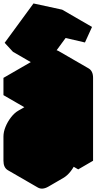

<svg xmlns="http://www.w3.org/2000/svg" viewBox="-63 -1041 603 1112"><path d="M130 -490 390 -640Q424 -660 450 -645Q476 -630 476 -590V-110L390 -60V-160Q390 -134 378 -104Q366 -74 346 -48.5Q326 -23 303 -10L217 40Q182 60 156 45Q130 30 130 -10V-150Q130 -177 142 -206.5Q154 -236 174 -261.5Q194 -287 217 -300L390 -400V-540L130 -390ZM317 -821 185 -641 138 -693 304 -921 470 -885 429 -795ZM217 -60 390 -160V-300L217 -200ZM390 -540V-400L217 -500V-640ZM390 -160V-60L217 -160V-260ZM470 -885 304 -921 131 -1021 297 -985ZM390 -300V-160L217 -260V-400ZM390 -160 217 -60 43 -160 217 -260ZM390 -400 217 -300Q194 -287 174 -261.5Q154 -236 142 -206.5Q130 -177 130 -150V-10Q130 30 156 45L-17 -55Q-43 -70 -43 -110V-250Q-43 -277 -31 -306.5Q-19 -336 0.7 -361.5Q20.4 -387 43 -400L217 -500ZM450 -645Q424 -660 390 -640L130 -490L-43 -590L217 -740Q251 -760 277 -745ZM130 -490V-390L-43 -490V-590ZM304 -921 138 -693 -36 -793 131 -1021ZM138 -693 185 -641 12 -741 -36 -793Z"/></svg>

Font: Nabla Normal
Style: Regular
Weight: 400
Designer: Arthur Reinders Folmer
Version: Version 1.000